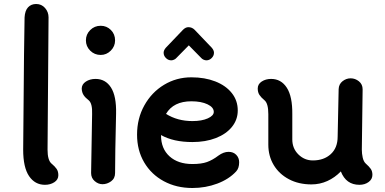

<svg xmlns="http://www.w3.org/2000/svg" viewBox="-20 -910 1925 961"><path d="M218 -161Q218 -109 237 -92Q255 -77 263.5 -64.5Q272 -52 272 -33Q272 -11 252 2Q232 15 205 15Q155 15 125.5 -28.5Q96 -72 96 -161Q101 -784 103 -823Q105 -857 120.5 -873.5Q136 -890 161 -890Q188 -890 205.5 -870Q223 -850 223 -823Z M410 -708Q410 -738 431.5 -759.5Q453 -781 484 -781Q514 -781 535 -760Q556 -739 556 -708Q556 -678 534.5 -656.5Q513 -635 484 -635Q453 -635 431.5 -656.5Q410 -678 410 -708ZM436 -44 441 -339Q443 -392 424 -408Q407 -421 398.5 -434Q390 -447 389 -466Q389 -488 409.5 -501.5Q430 -515 458 -515Q508 -515 535.5 -472Q563 -429 561 -341Q556 -134 556 -44Q556 -17 536 -2.5Q516 12 493 12Q472 12 454 -3.5Q436 -19 436 -44Z M1177 -98Q1177 -68 1162 -52Q1126 -13 1067.5 9Q1009 31 943 31Q863 31 800 -3Q737 -37 701.5 -97.5Q666 -158 666 -236Q666 -317 702.5 -382.5Q739 -448 801 -485.5Q863 -523 938 -523Q1005 -523 1057.5 -502.5Q1110 -482 1140 -444.5Q1170 -407 1170 -357Q1170 -311 1141 -275Q1112 -239 1060.5 -219Q1009 -199 943 -199Q848 -199 786 -234V-232Q786 -166 828.5 -127.5Q871 -89 943 -89Q988 -89 1016 -99Q1044 -109 1073 -131Q1099 -150 1124 -150Q1148 -150 1162.5 -135Q1177 -120 1177 -98ZM811 -340Q868 -304 943 -304Q990 -304 1020 -317.5Q1050 -331 1050 -350Q1050 -373 1018.5 -388Q987 -403 938 -403Q848 -403 811 -340ZM1040 -671Q1051 -658 1051 -646Q1051 -631 1039.5 -619.5Q1028 -608 1013 -608Q1006 -608 998.5 -611.5Q991 -615 987 -620L925 -683L863 -620Q859 -615 851.5 -611.5Q844 -608 837 -608Q822 -608 810.5 -619.5Q799 -631 799 -646Q799 -658 810 -671L896 -761Q909 -774 923 -774Q941 -774 954 -761Z M1844 -35Q1844 -13 1825 1Q1806 15 1779 15Q1712 15 1686 -52Q1656 -21 1618.5 -4Q1581 13 1539 13Q1475 13 1426 -13Q1377 -39 1350 -84Q1323 -129 1323 -186V-339Q1323 -392 1304 -408Q1287 -422 1278.5 -435Q1270 -448 1270 -467Q1270 -489 1290 -502Q1310 -515 1337 -515Q1387 -515 1415.5 -471Q1444 -427 1443 -338V-212Q1443 -167 1473.5 -137Q1504 -107 1546 -107Q1601 -107 1635.5 -138.5Q1670 -170 1670 -226Q1674 -442 1675 -464Q1676 -489 1694.5 -503.5Q1713 -518 1735 -518Q1758 -518 1776.5 -503Q1795 -488 1795 -463L1791 -161Q1791 -141 1795.5 -121Q1800 -101 1811 -91Q1827 -77 1835.5 -65Q1844 -53 1844 -35Z"/></svg>

Font: Tsukimi Rounded
Style: Bold
Weight: 700
Designer: Takashi Funayama
Foundry: Takashi Funayama
Version: Version 1.032; ttfautohint (v1.8.3)